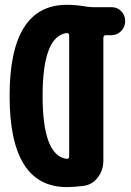

<svg xmlns="http://www.w3.org/2000/svg" viewBox="-20 -760 540 790"><path d="M264.6 -116.2V-614.3Q264.6 -619.1 261.2 -622.1Q257.8 -625 253.9 -624Q155.3 -610.4 155.3 -365.2Q155.3 -120.1 253.9 -106.4Q257.8 -105.5 261.2 -108.4Q264.6 -111.3 264.6 -116.2ZM438.5 -730.5Q462.9 -730.5 479 -713.9Q495.1 -697.3 495.1 -673.3Q495.1 -649.4 478.5 -632.3Q461.9 -615.2 438.5 -615.2H416Q405.3 -615.2 405.3 -603.5V-99.6Q405.3 -60.5 382.8 -30.3Q360.4 0 323.2 4.9Q286.1 9.8 254.9 9.8Q19.5 9.8 19.5 -365.2Q19.5 -740.2 254.9 -740.2Q293.9 -740.2 338.9 -732.4Q354.5 -730.5 363.3 -730.5Z"/></svg>

Font: Rounded-X Mgen+ 1m bold
Style: Bold
Weight: 700
Designer: [Source Han Sans]
Ryoko NISHIZUKA  (kana & ideographs); Paul D. Hunt (Latin, Greek & Cyrillic); Wenlong ZHANG  (bopomofo
Version: Version 1.059.20150602